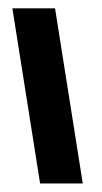

<svg xmlns="http://www.w3.org/2000/svg" viewBox="-20 -430 240 450"><path d="M74 0H174L109 -410.5H9Z"/></svg>

Font: Font.Observer
Style: Regular
Weight: 500
Italic angle: 9°
Version: Version 1.001;FEAKit 1.0